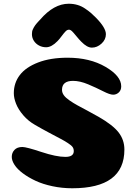

<svg xmlns="http://www.w3.org/2000/svg" viewBox="-20 -1001 734 1028"><path d="M342 -692Q461 -692 545 -643Q629 -594 629 -539Q629 -518 616 -506Q603 -494 586 -494Q568 -494 532 -512.5Q496 -531 452 -549.5Q408 -568 371 -568Q312 -568 312 -520Q312 -505 321.5 -491.5Q331 -478 352 -463.5Q373 -449 393 -438Q413 -427 448 -408.5Q483 -390 507 -376Q584 -332 615 -292Q646 -252 646 -200Q646 7 367 7Q312 7 260.5 -4Q209 -15 170.5 -33Q132 -51 102.5 -73Q73 -95 58 -118Q43 -141 43 -161Q43 -183 57.5 -198.5Q72 -214 100 -214Q121 -214 201 -187.5Q281 -161 330 -161Q375 -161 375 -192Q375 -205 368.5 -214Q362 -223 343.5 -235Q325 -247 306 -257Q287 -267 245.5 -289Q204 -311 168 -332Q131 -353 104.5 -384Q78 -415 66 -445.5Q54 -476 54 -502Q54 -557 86 -599Q118 -641 184 -666.5Q250 -692 342 -692ZM494 -906Q547 -852 547 -818Q547 -789 523.5 -767.5Q500 -746 472 -746Q446 -746 415 -778Q403 -790 387.5 -809Q372 -828 364.5 -835Q357 -842 349 -842Q340 -842 331.5 -833.5Q323 -825 310 -807.5Q297 -790 288 -781Q256 -748 227 -748Q206 -748 188.5 -757.5Q171 -767 161 -783Q151 -799 151 -818Q151 -825 152 -831.5Q153 -838 156 -844Q159 -850 161.5 -855Q164 -860 169 -866.5Q174 -873 177 -876.5Q180 -880 186 -886.5Q192 -893 195 -896Q268 -981 348 -981Q373 -981 395 -974.5Q417 -968 436.5 -954.5Q456 -941 466.5 -932Q477 -923 494 -906Z"/></svg>

Font: Coiny 2.0
Style: Regular
Weight: 400
Version: Version 1.001 July 11, 2018